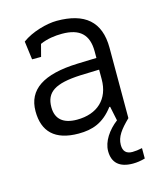

<svg xmlns="http://www.w3.org/2000/svg" viewBox="-114 -627 779 928"><g transform="rotate(-15 276.0 -163.0)"><path d="M436 218C456 218 476 215 497 209V157C479 161 462 163 448 163C417 163 402 147 402 116C402 75 427 43 471 0V-352C471 -484 397 -544 258 -544C208 -544 131 -523 83 -487L95 -395H140L156 -456C192 -472 231 -477 266 -477C355 -477 397 -438 397 -354V-321L302 -318C129 -312 46 -256 46 -148C46 -47 101 10 220 10C290 10 345 -9 396 -76H400L415 -4C369 31 335 81 335 129C335 187 369 218 436 218ZM230 -57C161 -57 125 -88 125 -147C125 -222 172 -254 301 -260L395 -263V-215C395 -115 331 -57 230 -57Z"/></g></svg>

Font: Frost Regular
Style: Regular
Weight: 400
Designer: Lee Frost
Foundry: Lee Frost for Ice Communication Norge AS
Version: Version 2.011;hotconv 1.0.107;makeotfexe 2.5.65593